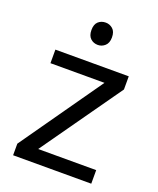

<svg xmlns="http://www.w3.org/2000/svg" viewBox="-137 -821 745 905"><g transform="rotate(20 235.0 -368.5)"><path d="M431 0H39V-58L327 -468H56V-536H424V-470L140 -68H431ZM236 -737Q256 -737 271.5 -723.5Q287 -710 287 -681Q287 -653 271.5 -639Q256 -625 236 -625Q214 -625 199 -639Q184 -653 184 -681Q184 -710 199 -723.5Q214 -737 236 -737Z"/></g></svg>

Font: Noto Znamenny Musical Notation
Style: Regular
Weight: 400
Version: Version 1.003; ttfautohint (v1.8.4.7-5d5b)